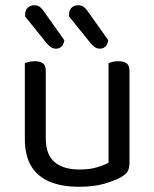

<svg xmlns="http://www.w3.org/2000/svg" viewBox="-20 -701 590 734"><path d="M75 -169V-260H155V-173Q155 -109 189 -81Q223 -53 283 -53Q323 -53 351 -61.5Q379 -70 395 -79V-260H475V-82Q475 -61 469.5 -48.5Q464 -36 443 -24Q421 -11 380 1Q339 13 282 13Q216 13 169.5 -6.5Q123 -26 99 -66.5Q75 -107 75 -169ZM475 -208H395V-460Q400 -462 410.5 -464.5Q421 -467 432 -467Q454 -467 464.5 -458.5Q475 -450 475 -430ZM155 -208H75V-460Q80 -462 90.5 -464.5Q101 -467 113 -467Q134 -467 144.5 -458.5Q155 -450 155 -430ZM159 -535 76 -638V-644Q76 -663 86.5 -672Q97 -681 112 -681Q123 -681 131 -675.5Q139 -670 146 -660L226 -547Q223 -531 215 -523Q207 -515 194 -515Q183 -515 174.5 -521Q166 -527 159 -535ZM327 -535 244 -638V-644Q244 -663 254 -672Q264 -681 279 -681Q290 -681 298.5 -675.5Q307 -670 314 -660L394 -547Q391 -531 383 -523Q375 -515 362 -515Q351 -515 343 -520.5Q335 -526 327 -535Z"/></svg>

Font: Baloo Bhaijaan 2
Style: Regular
Weight: 400
Designer: Sanskriti Dholi, Noopur Datye and Ek Type
Foundry: Ek Type
Version: Version 1.701